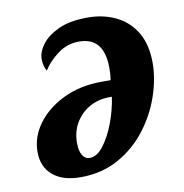

<svg xmlns="http://www.w3.org/2000/svg" viewBox="-68 -610 654 684"><g transform="rotate(-10 259.5 -268.0)"><path d="M170 10Q106 10 70 -20.5Q34 -51 34 -105Q34 -160 69 -207Q104 -254 164.5 -283Q225 -312 303 -312H335Q338 -329 338 -356Q338 -410 316 -438.5Q294 -467 247 -467Q205 -467 170.5 -441.5Q136 -416 117 -385Q106 -403 106 -429Q106 -454 126 -481Q146 -508 187 -527Q228 -546 293 -546Q348 -546 393.5 -524.5Q439 -503 466 -458.5Q493 -414 493 -347Q493 -290 472 -228Q451 -166 410 -112Q369 -58 308.5 -24Q248 10 170 10ZM214 -52Q240 -52 263.5 -82.5Q287 -113 304.5 -159Q322 -205 329 -253H321Q281 -253 249 -235.5Q217 -218 197.5 -186Q178 -154 178 -112Q178 -84 187.5 -68Q197 -52 214 -52Z"/></g></svg>

Font: Noto Serif Condensed ExtraBold
Style: Italic
Weight: 800
Width: 3
Italic angle: -12°
Designer: Monotype Design Team
Foundry: Monotype Imaging Inc.
Version: Version 2.014; ttfautohint (v1.8.4.7-5d5b)